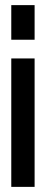

<svg xmlns="http://www.w3.org/2000/svg" viewBox="-20 -731 181 749"><path d="M24 -2V-503H115V-2ZM24 -576V-711H115V-576Z"/></svg>

Font: Fundamental  Brigade Condensed
Style: Regular
Weight: 400
Width: 3
Designer: Peter Wiegel, original typeface by Carl Albert Fahrenwaldt 1901
Foundry: Peter Wiegel
Version: Version 0.000 2012 initial release